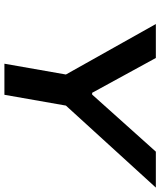

<svg xmlns="http://www.w3.org/2000/svg" viewBox="52 -779 727 871"><g transform="rotate(90 415.5 -343.5)"><path d="M269 0 318 -279 89 -687H243L401 -398H409L668 -687H831L459 -279L410 0Z"/></g></svg>

Font: Archivo SemiExpanded SemiBold
Style: Italic
Weight: 600
Width: 6
Italic angle: -10°
Designer: Hector Gatti
Foundry: Omnibus-Type
Version: Version 2.001